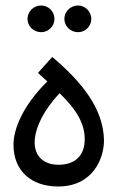

<svg xmlns="http://www.w3.org/2000/svg" viewBox="-20 -677 427 698"><path d="M264 -560C290 -560 312 -582 312 -608C312 -635 290 -657 264 -657C236 -657 214 -635 214 -608C214 -582 236 -560 264 -560ZM130 -560C156 -560 178 -582 178 -608C178 -635 156 -657 130 -657C102 -657 80 -635 80 -608C80 -582 102 -560 130 -560ZM191 1C321 1 359 -106 358 -168C356 -284 274 -382 170 -470L118 -412L152 -381C62 -292 29 -207 29 -151C29 -54 96 1 191 1ZM193 -78C140 -78 106 -108 106 -159C106 -210 139 -278 197 -338C265 -272 288 -222 288 -170C288 -113 254 -78 193 -78Z"/></svg>

Font: Noto Sans Arabic SemCond
Style: Regular
Weight: 400
Width: 4
Designer: Monotype Design Team, Nadine Chahine, Nizar Qandah and Khaled Hosny
Foundry: Monotype Imaging Inc.
Version: Version 2.012